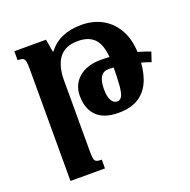

<svg xmlns="http://www.w3.org/2000/svg" viewBox="-134 -633 1021 1030"><g transform="rotate(-20 376.5 -118.5)"><path d="M96 265V-378Q96 -405 93 -418.5Q90 -432 80.5 -436.5Q71 -441 51 -441V-492H232L244 -420H249Q279 -461 326.5 -481.5Q374 -502 436 -502Q505 -502 558 -471.5Q611 -441 641 -383.5Q671 -326 671 -244Q671 -167 650.5 -110Q630 -53 584.5 -21.5Q539 10 464 10Q382 10 340.5 -31Q299 -72 299 -146Q299 -211 345.5 -250.5Q392 -290 471 -290Q544 -290 611.5 -276.5Q679 -263 741 -239L723 -185Q662 -207 599.5 -218Q537 -229 493 -229Q462 -229 447.5 -205Q433 -181 433 -137Q433 -93 445.5 -71.5Q458 -50 478 -50Q495 -50 504.5 -65.5Q514 -81 518 -123.5Q522 -166 522 -246Q522 -344 490 -385.5Q458 -427 389 -427Q316 -427 282 -381.5Q248 -336 248 -255V154Q248 181 251 194Q254 207 263.5 211Q273 215 293 215V265Z"/></g></svg>

Font: Noto Serif Armenian
Style: Bold
Weight: 700
Version: Version 2.007